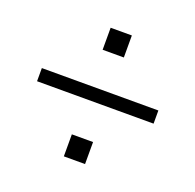

<svg xmlns="http://www.w3.org/2000/svg" viewBox="-93 -618 683 672"><g transform="rotate(20 249.0 -282.5)"><path d="M32 -258V-307H466V-258ZM210 -43V-125H289V-43ZM210 -440V-522H289V-440Z"/></g></svg>

Font: Nunito Sans 7pt Condensed Light
Style: Regular
Weight: 300
Width: 3
Designer: Vernon Adams
Foundry: Vernon Adams
Version: Version 3.101;gftools[0.9.27]